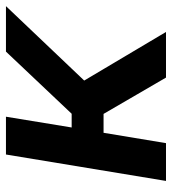

<svg xmlns="http://www.w3.org/2000/svg" viewBox="13 -582 569 635"><g transform="rotate(-90 297.5 -264.5)"><path d="M16.6 0 104 -529.3H229L193.4 -312H238.8L444.3 -529.3H594.7L348.6 -270.5L509.3 0H358.4L238.3 -206.5H175.8L141.6 0Z"/></g></svg>

Font: Inter 24pt SemiBold
Style: Italic
Weight: 600
Italic angle: -9.3988°
Designer: Rasmus Andersson
Foundry: rsms
Version: Version 4.001;git-66647c0bb